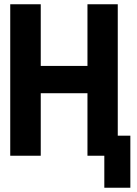

<svg xmlns="http://www.w3.org/2000/svg" viewBox="-20 -730 640 900"><path d="M28 0V-710H171V-421H390V-710H532V-94H591V150H469V0H390V-293H171V0Z"/></svg>

Font: Geist Mono
Style: Bold
Weight: 700
Monospace: yes
Designer: Basement.studio, Andrés Briganti, Mateo Zaragoza
Foundry: Basement.studio, Vercel, Andrés Briganti, Guido Ferreyra, Mateo Zaragoza
Version: Version 1.500; ttfautohint (v1.8.4.7-5d5b)